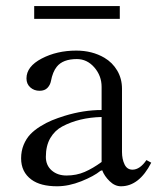

<svg xmlns="http://www.w3.org/2000/svg" viewBox="-20 -617 543 644"><path d="M94.7 -553.7V-596.7H381.8V-553.7ZM50.8 -85.9Q50.8 -110.4 59.3 -131.1Q67.9 -151.9 81.5 -166.3Q95.2 -180.7 115.2 -193.1Q135.3 -205.6 154.3 -213.4Q173.3 -221.2 196.8 -228.5Q260.3 -248 320.8 -248V-325.7Q320.8 -362.8 296.4 -390.9Q272 -418.9 237.8 -418.9Q190.9 -418.9 170.4 -393.1Q156.7 -376 150.9 -345.2Q148.4 -332 139.2 -322.3Q129.9 -312.5 112.8 -312.5Q94.2 -312.5 81.5 -324Q68.8 -335.4 68.8 -354Q68.8 -394 119.9 -420.7Q170.9 -447.3 235.8 -447.3Q289.1 -447.3 330.1 -423.3Q357.4 -407.2 373.3 -380.1Q389.2 -353 389.2 -319.3V-107.4Q389.2 -83.5 397.7 -65.7Q406.2 -47.9 424.3 -47.9Q449.2 -47.9 471.2 -80.1L487.3 -71.3Q446.8 7.8 385.7 7.8Q365.2 7.8 347.7 -9.3Q330.1 -26.4 322.8 -45.9L316.9 -43.9Q294.9 -25.9 252.7 -9Q210.4 7.8 171.4 7.8Q115.7 7.8 85.4 -14.6Q50.8 -40 50.8 -85.9ZM133.8 -90.8Q133.8 -62.5 153.3 -45.4Q172.9 -28.3 203.1 -28.3Q236.3 -28.3 263.9 -40.3Q291.5 -52.2 320.8 -73.7V-224.6Q245.1 -222.7 189 -192.9Q164.1 -179.7 148.9 -154.1Q133.8 -128.4 133.8 -90.8Z"/></svg>

Font: Theano Old Style
Style: Regular
Weight: 400
Designer: Alexey Kryukov
Version: Version 2.00